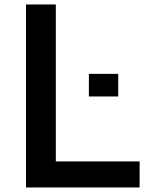

<svg xmlns="http://www.w3.org/2000/svg" viewBox="-20 -805 650 850"><path d="M95.2 24.9V-785.2H227.1V-90.3H598.1V24.9ZM373.5 -377.9V-478H503.4V-377.9Z"/></svg>

Font: BIZ UDPGothic
Style: Bold
Weight: 700
Designer: TypeBank Co., Ltd.
Foundry: Morisawa Inc.
Version: Version 1.051